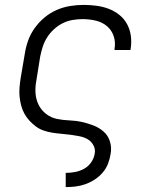

<svg xmlns="http://www.w3.org/2000/svg" viewBox="-20 -548 640 783"><path d="M248 215V157H249Q267 157 286 153.5Q305 150 322.5 140.5Q340 131 351.5 114.5Q363 98 366 80Q370 61 361 44.5Q352 28 337 19.5Q322 11 303.5 7.5Q285 4 266.5 1.5Q248 -1 229.5 -2.5Q211 -4 192.5 -7Q174 -10 157 -16Q140 -22 126 -32.5Q112 -43 100 -56Q88 -69 79.5 -84.5Q71 -100 66.5 -117Q62 -134 60 -152.5Q58 -171 59.5 -190Q61 -209 64 -228L81 -328Q85 -355 94.5 -382Q104 -409 121.5 -433.5Q139 -458 162 -477Q185 -496 211.5 -507.5Q238 -519 266 -523.5Q294 -528 321 -528Q347 -528 373.5 -524.5Q400 -521 423.5 -512Q447 -503 466.5 -487.5Q486 -472 498 -450Q510 -428 513.5 -402.5Q517 -377 513 -350L512 -344H447V-348Q452 -376 443.5 -401Q435 -426 415.5 -442Q396 -458 370 -464Q344 -470 317 -470Q297 -470 276 -466.5Q255 -463 236 -453.5Q217 -444 200.5 -429Q184 -414 172.5 -396Q161 -378 154.5 -358Q148 -338 144 -318L128 -218Q123 -192 125 -166.5Q127 -141 138 -119.5Q149 -98 168.5 -83Q188 -68 212.5 -63Q237 -58 263.5 -57Q290 -56 314.5 -50.5Q339 -45 362 -36Q385 -27 403 -11Q421 5 428.5 29.5Q436 54 431 80Q428 100 420.5 119.5Q413 139 399 155.5Q385 172 366.5 184Q348 196 328.5 203Q309 210 288.5 212.5Q268 215 249 215Z"/></svg>

Font: Iosevka Light Extended Oblique
Style: Regular
Weight: 300
Width: 7
Italic angle: -9°
Monospace: yes
Designer: Belleve Invis
Foundry: Belleve Invis
Version: Version 32.5.0; ttfautohint (v1.8.4)